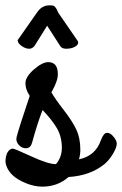

<svg xmlns="http://www.w3.org/2000/svg" viewBox="-27 -669 456 717"><path d="M93 -137Q88 -117 72 -115.5Q56 -114 43.5 -127.5Q31 -141 35 -157Q42 -186 84 -311Q68 -335 68 -358Q68 -382 99.5 -409.5Q131 -437 153 -437Q189 -437 189 -392Q189 -379 183.5 -363.5Q178 -348 171.5 -336.5Q165 -325 165 -324Q180 -298 211.5 -257.5Q243 -217 258 -185Q273 -153 273 -110Q273 -92 268 -74Q330 -87 350 -146Q360 -173 373 -173Q385 -173 397 -158.5Q409 -144 409 -133Q409 -118 394.5 -94Q380 -70 363 -56Q310 -13 229 -8Q188 28 131 28Q101 28 69.5 15Q38 2 21 -14Q7 -27 0 -42Q-7 -57 -6.5 -69.5Q-6 -82 -2.5 -92Q1 -102 7.5 -108Q14 -114 21 -114Q27 -114 90 -85Q153 -56 182 -56Q204 -82 204 -117Q204 -159 185 -191Q166 -223 132 -258Q114 -213 93 -137ZM191 -621 257 -525Q265 -515 265 -510Q265 -501 252 -494Q239 -487 220 -487Q204 -487 198 -497L149 -573L106 -504Q97 -487 82 -487Q68 -487 53.5 -497.5Q39 -508 39 -518Q39 -520 41 -522L111 -622Q129 -649 157 -649Q166 -649 171 -648Q176 -647 180 -641.5Q184 -636 185 -634Q186 -632 191 -621Z"/></svg>

Font: Grand Hotel
Style: Regular
Weight: 400
Designer: Brian J. Bonislawsky & Jim Lyles for Astigmatic (AOETI)
Foundry: Astigmatic (AOETI)
Version: Version 001.000